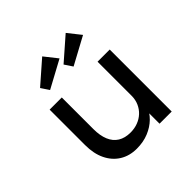

<svg xmlns="http://www.w3.org/2000/svg" viewBox="-198 -961 1150 1150"><g transform="rotate(-45 377.5 -386.0)"><path d="M327 10Q266 10 220 -18.5Q174 -47 148.5 -99.5Q123 -152 123 -225V-525H226V-257Q226 -202 242 -163.5Q258 -125 290 -105Q322 -85 369 -85Q403 -85 432 -96Q461 -107 482.5 -127Q504 -147 516.5 -175Q529 -203 529 -237V-525H632V0H529V-110L547 -122Q535 -88 504 -57.5Q473 -27 428 -8.5Q383 10 327 10ZM407 -606 373 -657 516 -782 581 -700ZM208 -606 174 -657 317 -782 382 -700Z"/></g></svg>

Font: Lexend Exa
Style: Regular
Weight: 400
Designer: Bonnie Shaver-Troup, Thomas Jockin
Foundry: Lexend
Version: Version 1.007